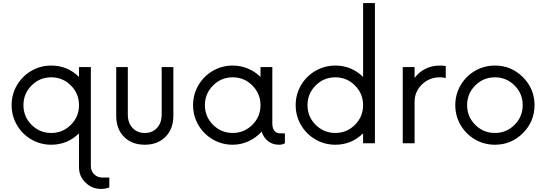

<svg xmlns="http://www.w3.org/2000/svg" viewBox="-20 -940 3584 1260"><path d="M651.4 225.1H697.3V290Q673.8 299.8 642.6 299.8Q584 299.8 541.3 258.5Q498.5 217.3 498.5 158.7V-64.9Q422.4 9.8 316.4 9.8Q245.6 9.8 185.8 -24.9Q126 -59.6 91.1 -119.4Q56.2 -179.2 56.2 -250Q56.2 -320.8 91.1 -380.6Q126 -440.4 185.8 -475.1Q245.6 -509.8 316.4 -509.8Q422.4 -509.8 498.5 -435.1V-500H576.2V148.9Q576.2 182.6 598.1 203.9Q620.1 225.1 651.4 225.1ZM316.4 -67.4Q391.6 -67.4 445.1 -120.8Q498.5 -174.3 498.5 -250Q498.5 -325.7 445.1 -379.2Q391.6 -432.6 316.4 -432.6Q240.7 -432.6 187.3 -379.2Q133.8 -325.7 133.8 -250Q133.8 -174.3 187.3 -120.8Q240.7 -67.4 316.4 -67.4Z M930.2 9.8Q845.7 9.8 794.2 -41.7Q742.7 -93.3 742.7 -180.2V-500H818.8V-189Q818.8 -133.3 850.1 -100.3Q881.3 -67.4 930.2 -67.4Q979.5 -67.4 1010.3 -100.3Q1041 -133.3 1041 -189V-500H1117.7V-180.2Q1117.7 -93.8 1065.9 -42Q1014.2 9.8 930.2 9.8Z M1818.4 -64.9H1849.6V0Q1834.5 9.8 1812 9.8Q1769 9.8 1739.3 -13.4Q1709.5 -36.6 1697.3 -76.2Q1660.6 -36.1 1611.3 -13.2Q1562 9.8 1507.3 9.8Q1436.5 9.8 1376.7 -24.9Q1316.9 -59.6 1282 -119.4Q1247.1 -179.2 1247.1 -250Q1247.1 -320.8 1282 -380.6Q1316.9 -440.4 1376.7 -475.1Q1436.5 -509.8 1507.3 -509.8Q1560.1 -509.8 1607.2 -490Q1654.3 -470.2 1689.5 -435.1V-500H1767.1V-129.9Q1767.1 -97.2 1781.5 -81.1Q1795.9 -64.9 1818.4 -64.9ZM1507.3 -67.4Q1582.5 -67.4 1636 -120.8Q1689.5 -174.3 1689.5 -250Q1689.5 -325.7 1636 -379.2Q1582.5 -432.6 1507.3 -432.6Q1431.6 -432.6 1378.2 -379.2Q1324.7 -325.7 1324.7 -250Q1324.7 -174.3 1378.2 -120.8Q1431.6 -67.4 1507.3 -67.4Z M2362.8 -919.9H2440.4V0H2362.8V-64.9Q2286.6 9.8 2180.7 9.8Q2109.9 9.8 2050 -24.9Q1990.2 -59.6 1955.3 -119.4Q1920.4 -179.2 1920.4 -250Q1920.4 -320.8 1955.3 -380.6Q1990.2 -440.4 2050 -475.1Q2109.9 -509.8 2180.7 -509.8Q2286.6 -509.8 2362.8 -435.1ZM2180.7 -67.4Q2255.9 -67.4 2309.3 -120.8Q2362.8 -174.3 2362.8 -250Q2362.8 -325.7 2309.3 -379.2Q2255.9 -432.6 2180.7 -432.6Q2105 -432.6 2051.5 -379.2Q1998 -325.7 1998 -250Q1998 -174.3 2051.5 -120.8Q2105 -67.4 2180.7 -67.4Z M2866.7 -509.8Q2889.6 -509.8 2905.3 -506.3V-427.7Q2891.1 -432.6 2866.7 -432.6Q2797.9 -432.6 2749.3 -386Q2700.7 -339.4 2700.7 -271.5V0H2623V-500H2700.7V-428.7Q2729.5 -467.3 2772 -488.5Q2814.5 -509.8 2866.7 -509.8Z M3228 9.8Q3157.2 9.8 3097.4 -24.9Q3037.6 -59.6 3002.7 -119.4Q2967.8 -179.2 2967.8 -250Q2967.8 -320.8 3002.7 -380.6Q3037.6 -440.4 3097.4 -475.1Q3157.2 -509.8 3228 -509.8Q3335.4 -509.8 3411.6 -433.6Q3487.8 -357.4 3487.8 -250Q3487.8 -142.6 3411.6 -66.4Q3335.4 9.8 3228 9.8ZM3228 -67.4Q3303.2 -67.4 3356.7 -120.8Q3410.2 -174.3 3410.2 -250Q3410.2 -325.7 3356.7 -379.2Q3303.2 -432.6 3228 -432.6Q3152.3 -432.6 3098.9 -379.2Q3045.4 -325.7 3045.4 -250Q3045.4 -174.3 3098.9 -120.8Q3152.3 -67.4 3228 -67.4Z"/></svg>

Font: Now
Style: Regular
Weight: 400
Designer: Alfredo Marco Pradil
Foundry: Alfredo Marco Pradil
Version: Version 1.002;PS 001.002;hotconv 1.0.88;makeotf.lib2.5.64775